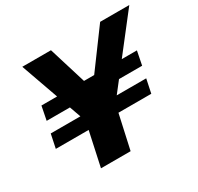

<svg xmlns="http://www.w3.org/2000/svg" viewBox="-147 -863 1071 1038"><g transform="rotate(-30 388.0 -344.0)"><path d="M202 0 248 -213H43L61 -299H246L108 -688H287L376 -399H381L594 -688H776L473 -299H657L639 -213H434L387 0ZM76 -369 93 -455H689L672 -369Z"/></g></svg>

Font: Saira Expanded
Style: Bold Italic
Weight: 700
Width: 7
Italic angle: -12°
Designer: Hector Gatti with collaboration of the Omnibus-Type team
Foundry: Omnibus-Type
Version: Version 1.101